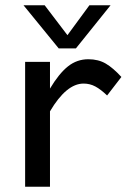

<svg xmlns="http://www.w3.org/2000/svg" viewBox="-20 -706 488 726"><path d="M75 0V-472H169V-371Q203 -428 237 -455Q271 -482 314 -482Q352 -482 380 -465.5Q408 -449 439 -415L385 -345Q361 -368 340.5 -379Q320 -390 296 -390Q231 -390 169 -285V0ZM202 -523 69 -686H149L235 -573L318 -686H398L267 -523Z"/></svg>

Font: Madhuban
Style: Regular
Weight: 400
Designer: jaikishan Patel
Foundry: MagicType
Version: Version 1.000